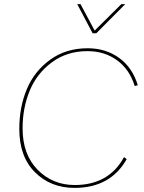

<svg xmlns="http://www.w3.org/2000/svg" viewBox="-20 -905 701 935"><path d="M431 -743 356 -885H372L441 -756L571 -885H590L449 -743ZM343 10Q227 10 150.5 -66Q74 -142 74 -277Q74 -383 110.5 -470.5Q147 -558 224 -614Q301 -670 407 -670Q495 -670 560 -623Q625 -576 651 -490L636 -486Q611 -567 550 -611.5Q489 -656 406 -656Q306 -656 232.5 -601.5Q159 -547 124.5 -463Q90 -379 90 -280Q90 -153 163 -78.5Q236 -4 344 -4Q510 -4 584 -140L597 -130Q518 10 343 10Z"/></svg>

Font: Elaine Sans Thin
Style: Italic
Weight: 250
Italic angle: -13°
Designer: Wei Huang
Foundry: Wei Huang
Version: Version 2.001;December 24, 2019;FontCreator 12.0.0.2547 64-b